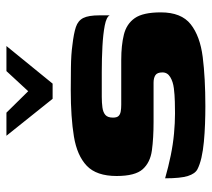

<svg xmlns="http://www.w3.org/2000/svg" viewBox="-50 -590 643 582"><g transform="rotate(-90 271.0 -298.5)"><path d="M151 -600H221L286 -534L347 -600H423L309 -460H263ZM241 3Q215 3 187 2Q159 1 132.5 -1.5Q106 -4 84 -9Q63 -14 49.5 -21Q36 -28 29 -50Q22 -72 22 -119Q57 -109 91 -102Q125 -95 157.5 -92Q190 -89 219 -89Q233 -89 254 -89.5Q275 -90 295 -92.5Q315 -95 329 -103.5Q343 -112 343 -127Q343 -143 334.5 -148.5Q326 -154 312 -154H193Q144 -154 107 -159Q70 -164 49.5 -187Q29 -210 29 -266Q29 -327 60 -356.5Q91 -386 149 -395.5Q207 -405 289 -405Q319 -405 358.5 -404.5Q398 -404 426 -400Q461 -396 480.5 -389.5Q500 -383 508 -367Q516 -351 516 -318V-287Q511 -297 485 -302Q459 -307 422 -309Q385 -311 344.5 -311Q304 -311 269 -311Q251 -311 236.5 -309Q222 -307 214 -300Q206 -293 206 -277Q206 -265 211 -260Q216 -255 225 -253.5Q234 -252 245 -252H381Q425 -252 457.5 -244Q490 -236 507.5 -211Q525 -186 525 -132Q525 -70 489 -41.5Q453 -13 389.5 -5Q326 3 241 3Z"/></g></svg>

Font: Genos ExtraBold
Style: Regular
Weight: 800
Designer: Robert E. Leuschke
Foundry: Robert E. Leuschke
Version: Version 1.010